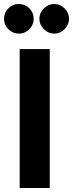

<svg xmlns="http://www.w3.org/2000/svg" viewBox="-28 -947 367 967"><path d="M170.3 -852.3Q170.3 -882.3 192.8 -904.6Q215.3 -926.9 245 -926.9Q275 -926.9 297.3 -904.6Q319.7 -882.3 319.7 -852.3Q319.7 -822.6 297.3 -800.1Q275 -777.6 245 -777.6Q215.3 -777.6 192.8 -800.1Q170.3 -822.6 170.3 -852.3ZM71.1 -700H222.5V0H71.1ZM-7.7 -852.3Q-7.7 -883 14.4 -905Q36.5 -926.9 66.9 -926.9Q97.7 -926.9 119.6 -905Q141.6 -883 141.6 -852.3Q141.6 -821.8 119.6 -799.7Q97.7 -777.6 66.9 -777.6Q36.5 -777.6 14.4 -799.7Q-7.7 -821.8 -7.7 -852.3Z"/></svg>

Font: Oak Sans Light
Style: Regular
Weight: 400
Designer: Erik Kennedy, Walven
Foundry: Erik Kennedy, Walven
Version: Version 1.100;Glyphs 3.1.2 (3151)